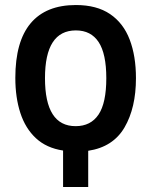

<svg xmlns="http://www.w3.org/2000/svg" viewBox="-20 -744 603 764"><path d="M231 -145Q165 -155 123 -194Q81 -233 61 -294.5Q41 -356 41 -434Q41 -579 102 -651.5Q163 -724 282 -724Q365 -724 418 -688Q471 -652 496 -586.5Q521 -521 521 -433Q521 -315 475.5 -237Q430 -159 331 -144V0H231ZM281 -242Q341 -242 372 -288Q403 -334 403 -433Q403 -530 372.5 -576.5Q342 -623 282 -623Q159 -623 159 -433Q159 -242 281 -242Z"/></svg>

Font: Noto Sans Mono SemiCondensed SemiBold
Style: Regular
Weight: 600
Width: 4
Designer: Monotype Design Team
Foundry: Monotype Imaging Inc.
Version: Version 2.014; ttfautohint (v1.8.4.7-5d5b)